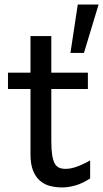

<svg xmlns="http://www.w3.org/2000/svg" viewBox="-20 -801 448 833"><path d="M407.7 -781.2 344.2 -571.3H285.6L317.4 -781.2ZM14.6 -485.8H112.3V-644.5H202.6V-485.8H361.3V-415H202.6V-190.4Q202.6 -152.8 206.3 -128.9Q210 -105 217.5 -91.6Q225.1 -78.1 236.8 -73.2Q248.5 -68.4 265.1 -68.4Q286.1 -68.4 312.5 -77.6Q338.9 -86.9 371.1 -105V-26.9Q337.4 -4.9 306.6 3.7Q275.9 12.2 250 12.2Q221.2 12.2 196.3 5.6Q171.4 -1 152.6 -17.6Q133.8 -34.2 123 -61.8Q112.3 -89.4 112.3 -131.8V-415H14.6Z"/></svg>

Font: Andika
Style: Regular
Weight: 400
Designer: Victor Gaultney, Annie Olsen, Julie Remington, Don Collingsworth, Eric Hays
Foundry: SIL International
Version: Version 1.001